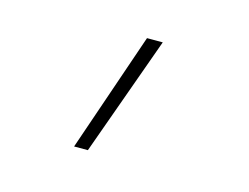

<svg xmlns="http://www.w3.org/2000/svg" viewBox="-55 -217 610 471"><g transform="rotate(15 250.0 18.5)"><path d="M163 170 267 -133H307L198 170Z"/></g></svg>

Font: M PLUS Code Latin ExtraLight
Style: Regular
Weight: 250
Designer: Coji Morishita
Foundry: UNDERFOREST DESIGN
Version: Version 1.002; ttfautohint (v1.8.3)